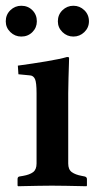

<svg xmlns="http://www.w3.org/2000/svg" viewBox="-26 -645 332 667"><path d="M175 -571Q175 -594 191 -609.5Q207 -625 229 -625Q251 -625 267 -609.5Q283 -594 283 -571Q283 -549 267 -533.5Q251 -518 229 -518Q207 -518 191 -533.5Q175 -549 175 -571ZM-6 -571Q-6 -594 10 -609.5Q26 -625 48 -625Q71 -625 86.5 -609.5Q102 -594 102 -571Q102 -549 86.5 -533.5Q71 -518 48 -518Q26 -518 10 -533.5Q-6 -549 -6 -571ZM211 -321V-77Q211 -56 223.5 -47Q236 -38 258 -34L268 -32Q276 -30 276 -23V0L274 2Q274 2 252 1.5Q230 1 202 0.5Q174 0 154 0Q136 0 108 0.5Q80 1 58.5 1.5Q37 2 37 2L35 0V-23Q35 -31 42 -32L54 -34Q77 -38 89 -47Q101 -56 101 -77V-321Q101 -359 95.5 -370.5Q90 -382 79 -383L38 -387L36 -417Q88 -424 135.5 -432Q183 -440 207 -447Q209 -447 211.5 -446.5Q214 -446 214 -444Q214 -444 213.5 -423.5Q213 -403 212 -374.5Q211 -346 211 -321Z"/></svg>

Font: Libertinus Serif SemiBold
Style: Regular
Weight: 600
Designer: Philipp H. Poll, Khaled Hosny
Foundry: Caleb Maclennan
Version: Version 7.051;RELEASE